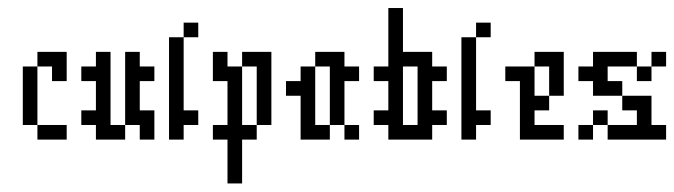

<svg xmlns="http://www.w3.org/2000/svg" viewBox="-20 -341 1647 469"><path d="M71.4 -35.7V-178.6H35.7V-35.7ZM71.4 -35.7V0H142.9V-35.7ZM71.4 -214.3V-178.6H107.1V-142.9H142.9V-214.3Z M214.3 -178.6H178.6V-142.9H214.3V-71.4H178.6V-35.7H214.3V0H285.7V-35.7H250V-214.3H214.3ZM285.7 -214.3V-35.7H321.4V0H357.1V-71.4H321.4V-142.9H357.1V-178.6H321.4V-214.3Z M392.9 -250V0H428.6V-35.7H464.3V-71.4H428.6V-250ZM428.6 -285.7V-250H464.3V-285.7Z M535.7 -142.9V-35.7H500V0H535.7V107.1H571.4V0H607.1V-35.7H571.4V-178.6H535.7V-214.3H500V-142.9ZM571.4 -214.3V-178.6H607.1V-35.7H642.9V-214.3Z M714.3 -107.1V0H785.7V-35.7H750V-178.6H714.3V-142.9H678.6V-107.1ZM821.4 -35.7V-142.9H857.1V-178.6H821.4V-214.3H750V-178.6H785.7V-35.7ZM821.4 -35.7V0H857.1V-35.7Z M964.3 -35.7V-178.6H1000V-35.7ZM892.9 -71.4V-35.7H928.6V0H1035.7V-35.7H1071.4V-71.4H1035.7V-142.9H1071.4V-178.6H1035.7V-214.3H964.3V-321.4H928.6V-178.6H892.9V-142.9H928.6V-71.4Z M1107.1 -250V0H1142.9V-35.7H1178.6V-71.4H1142.9V-250ZM1142.9 -285.7V-250H1178.6V-285.7Z M1250 -142.9V0H1357.1V-35.7H1285.7V-71.4H1321.4V-107.1H1285.7V-178.6H1214.3V-142.9ZM1285.7 -214.3V-178.6H1321.4V-107.1H1357.1V-214.3Z M1535.7 -71.4V-35.7H1464.3V0H1607.1V-35.7H1571.4V-107.1H1500V-71.4ZM1464.3 -35.7V-71.4H1428.6V-35.7ZM1428.6 -142.9V-107.1H1500V-142.9H1464.3V-178.6H1535.7V-214.3H1428.6V-178.6H1392.9V-142.9ZM1535.7 -178.6V-142.9H1571.4V-178.6ZM1571.4 -214.3V-178.6H1607.1V-214.3ZM1392.9 -35.7V0H1428.6V-35.7Z"/></svg>

Font: Gossip Low Pixel
Style: Regular
Weight: 500
Width: 3
Designer: Deborah Khodanovich
Version: Version 1.001;Glyphs 3.3.1 (3343)